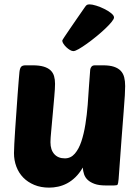

<svg xmlns="http://www.w3.org/2000/svg" viewBox="-20 -849 640 879"><path d="M232 -465Q232 -444 228.5 -406Q225 -368 221.5 -327Q218 -286 214.5 -250Q211 -214 211 -198Q211 -163 228.5 -143.5Q246 -124 277 -124Q304 -124 322.5 -145.5Q341 -167 352.5 -201.5Q364 -236 371 -280Q378 -324 381.5 -369Q385 -414 387.5 -456.5Q390 -499 393 -530Q394 -538 399 -544Q404 -550 415 -550H451Q482 -550 501.5 -543.5Q521 -537 532.5 -525Q544 -513 548.5 -495.5Q553 -478 553 -455Q553 -440 551.5 -412.5Q550 -385 546 -336.5Q542 -288 536.5 -213.5Q531 -139 523 -29Q521 -8 518.5 -4Q516 0 502 0H463Q433 0 413.5 -7Q394 -14 382 -25Q370 -36 365 -51Q360 -66 359 -82Q344 -56 325.5 -38Q307 -20 287 -9.5Q267 1 246 5.5Q225 10 205 10Q167 10 137 -2.5Q107 -15 86.5 -36Q66 -57 55 -86Q44 -115 44 -148Q44 -161 45.5 -190.5Q47 -220 49.5 -257Q52 -294 55 -335.5Q58 -377 60.5 -414Q63 -451 65.5 -479Q68 -507 69 -519Q71 -537 77 -543.5Q83 -550 97 -550H129Q160 -550 180 -544Q200 -538 211.5 -527Q223 -516 227.5 -500.5Q232 -485 232 -465ZM316 -615Q309 -615 300.5 -620Q292 -625 284 -632.5Q276 -640 270.5 -648.5Q265 -657 265 -663Q265 -665 275 -680Q285 -695 300 -717Q315 -739 333 -765Q351 -791 367 -814Q373 -823 377 -826Q381 -829 390 -829Q402 -829 421 -823Q440 -817 458 -808Q476 -799 489 -788.5Q502 -778 502 -769Q502 -762 490.5 -748Q479 -734 461 -717Q443 -700 421 -682Q399 -664 378 -649Q357 -634 340.5 -624.5Q324 -615 316 -615Z"/></svg>

Font: Poetsen One
Style: Regular
Weight: 400
Designer: Pablo Impallari, Rodrigo Fuenzalida
Foundry: Pablo Impallari, Rodrigo Fuenzalida
Version: Version 1.001; ttfautohint (v0.93) -l 8 -r 50 -G 200 -x 14 -